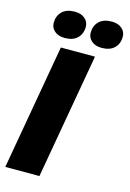

<svg xmlns="http://www.w3.org/2000/svg" viewBox="-136 -988 716 1054"><g transform="rotate(15 221.5 -461.0)"><path d="M199 0H5L130 -712H324ZM136 -768Q100 -768 78.5 -786.5Q57 -805 57 -833Q57 -873 82 -897.5Q107 -922 154 -922Q190 -922 211.5 -903.5Q233 -885 233 -857Q233 -817 208 -792.5Q183 -768 136 -768ZM346 -768Q310 -768 288.5 -786.5Q267 -805 267 -833Q267 -873 292 -897.5Q317 -922 364 -922Q400 -922 421.5 -903.5Q443 -885 443 -857Q443 -817 418 -792.5Q393 -768 346 -768Z"/></g></svg>

Font: Creato Display Black
Style: Italic
Weight: 900
Italic angle: -10°
Version: Version 1.000